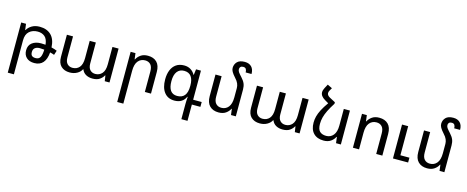

<svg xmlns="http://www.w3.org/2000/svg" viewBox="-45 -1612 6542 2691"><g transform="rotate(15 3226.0 -267.0)"><path d="M87 236V-492H157L168 -405H173Q195 -446 242 -474Q289 -502 355 -502Q459 -502 520.5 -442.5Q582 -383 588 -264Q634 -254 670 -238L649 -173Q622 -184 587 -192Q571 10 409 10Q336 10 295 -29Q254 -68 254 -134Q254 -207 304 -244.5Q354 -282 432 -282Q464 -282 497 -279Q489 -360 448.5 -394.5Q408 -429 345 -429Q272 -429 224 -386.5Q176 -344 176 -256V236ZM338 -131Q338 -94 356 -78Q374 -62 410 -62Q458 -62 477 -98Q496 -134 498 -208Q464 -212 433 -212Q389 -212 363.5 -192Q338 -172 338 -131Z M923 9Q844 9 797 -36Q750 -81 750 -171V-492H839V-188Q839 -125 868.5 -94.5Q898 -64 944 -64Q1006 -64 1043.5 -107Q1081 -150 1081 -241V-492H1170V-188Q1170 -125 1199.5 -94.5Q1229 -64 1275 -64Q1334 -64 1372.5 -107Q1411 -150 1411 -241V-492H1500V0H1431L1419 -80H1414Q1396 -45 1357.5 -18Q1319 9 1254 9Q1199 9 1158 -14Q1117 -37 1099 -83H1094Q1075 -43 1029 -17Q983 9 923 9Z M1675 236V-492H1745L1756 -405H1761Q1781 -445 1821.5 -473.5Q1862 -502 1925 -502Q2008 -502 2055 -455Q2102 -408 2102 -314V0H2013V-297Q2013 -365 1983.5 -397Q1954 -429 1904 -429Q1841 -429 1802.5 -382.5Q1764 -336 1764 -241V236Z M2606 236V14Q2606 -8 2607.5 -35Q2609 -62 2611 -89H2605Q2586 -43 2545 -16.5Q2504 10 2442 10Q2347 10 2294.5 -57.5Q2242 -125 2242 -245Q2242 -322 2265.5 -379.5Q2289 -437 2335.5 -469.5Q2382 -502 2451 -502Q2507 -502 2547 -476.5Q2587 -451 2609 -409H2613L2624 -492H2695V-70H2819V0H2695V236ZM2463 -63Q2534 -63 2570 -107.5Q2606 -152 2606 -245V-254Q2606 -337 2572.5 -383Q2539 -429 2470 -429Q2405 -429 2369 -382Q2333 -335 2333 -244Q2333 -63 2463 -63Z M3333 -389V0H3263L3252 -87H3247Q3228 -47 3187 -18.5Q3146 10 3083 10Q3001 10 2953.5 -37.5Q2906 -85 2906 -178V-492H2995V-195Q2995 -128 3025 -95.5Q3055 -63 3104 -63Q3167 -63 3205.5 -109.5Q3244 -156 3244 -252V-387Q3244 -419 3230.5 -451.5Q3217 -484 3183 -520Q3146 -561 3130 -589.5Q3114 -618 3114 -644Q3114 -697 3149 -733.5Q3184 -770 3259 -770Q3321 -770 3356.5 -734Q3392 -698 3392 -630H3307Q3307 -660 3295.5 -678.5Q3284 -697 3254 -697Q3229 -697 3216 -684Q3203 -671 3203 -651Q3203 -628 3216.5 -608.5Q3230 -589 3266 -550Q3303 -510 3318 -473.5Q3333 -437 3333 -389Z M3681 9Q3602 9 3555 -36Q3508 -81 3508 -171V-492H3597V-188Q3597 -125 3626.5 -94.5Q3656 -64 3702 -64Q3764 -64 3801.5 -107Q3839 -150 3839 -241V-492H3928V-188Q3928 -125 3957.5 -94.5Q3987 -64 4033 -64Q4092 -64 4130.5 -107Q4169 -150 4169 -241V-492H4258V0H4189L4177 -80H4172Q4154 -45 4115.5 -18Q4077 9 4012 9Q3957 9 3916 -14Q3875 -37 3857 -83H3852Q3833 -43 3787 -17Q3741 9 3681 9Z M4623 -550V-528Q4578 -458 4551 -403Q4524 -348 4511.5 -300Q4499 -252 4499 -204Q4499 -126 4532.5 -94.5Q4566 -63 4626 -63Q4689 -63 4728.5 -110.5Q4768 -158 4768 -252V-492H4857V0H4787L4776 -87H4770Q4751 -47 4710.5 -18.5Q4670 10 4607 10Q4513 10 4460.5 -44Q4408 -98 4408 -198Q4408 -243 4419.5 -288.5Q4431 -334 4459 -388.5Q4487 -443 4536 -512L4483 -543Q4413 -584 4413 -640Q4413 -670 4432 -705L4463 -763L4532 -729L4510 -692Q4497 -670 4497 -651Q4497 -617 4540 -594Z M5032 0V-492H5102L5113 -405H5118Q5138 -445 5178.5 -473.5Q5219 -502 5282 -502Q5365 -502 5412 -455Q5459 -408 5459 -314V0H5370V-297Q5370 -365 5340.5 -397Q5311 -429 5261 -429Q5198 -429 5159.5 -382.5Q5121 -336 5121 -241V0ZM5613 0V-492H5702V-70H5833V0Z M6359 -389V0H6289L6278 -87H6273Q6254 -47 6213 -18.5Q6172 10 6109 10Q6027 10 5979.5 -37.5Q5932 -85 5932 -178V-492H6021V-195Q6021 -128 6051 -95.5Q6081 -63 6130 -63Q6193 -63 6231.5 -109.5Q6270 -156 6270 -252V-387Q6270 -419 6256.5 -451.5Q6243 -484 6209 -520Q6172 -561 6156 -589.5Q6140 -618 6140 -644Q6140 -697 6175 -733.5Q6210 -770 6285 -770Q6347 -770 6382.5 -734Q6418 -698 6418 -630H6333Q6333 -660 6321.5 -678.5Q6310 -697 6280 -697Q6255 -697 6242 -684Q6229 -671 6229 -651Q6229 -628 6242.5 -608.5Q6256 -589 6292 -550Q6329 -510 6344 -473.5Q6359 -437 6359 -389Z"/></g></svg>

Font: Go Noto Current
Style: Regular
Weight: 400
Designer: Monotype Design Team
Foundry: Monotype Imaging Inc.
Version: Version 2.007; ttfautohint (v1.8) -l 8 -r 50 -G 200 -x 14 -D